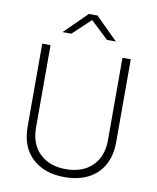

<svg xmlns="http://www.w3.org/2000/svg" viewBox="-98 -983 877 1070"><g transform="rotate(10 340.5 -448.5)"><path d="M340 11Q226 11 158 -52.5Q90 -116 90 -231V-700H137V-234Q137 -141 192 -87.5Q247 -34 340 -34Q434 -34 489 -87.5Q544 -141 544 -234V-700H591V-231Q591 -155 560.5 -100.5Q530 -46 473.5 -17.5Q417 11 340 11ZM190 -783 317 -908H366L492 -783H442L327 -891H355L240 -783Z"/></g></svg>

Font: SUSE Thin ExtraLight
Style: Regular
Weight: 250
Version: Version 1.000